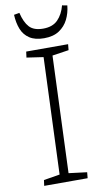

<svg xmlns="http://www.w3.org/2000/svg" viewBox="-99 -952 530 997"><g transform="rotate(-10 165.5 -453.5)"><path d="M163 -659 75 -672 79 -703H300L297 -672L210 -659L186 -43L282 -31L279 0H50L54 -30L139 -44ZM79 -907Q91 -856 114.5 -830.5Q138 -805 187 -805Q237 -805 264.5 -833Q292 -861 304 -907L331 -902Q327 -862 310.5 -829Q294 -796 263 -775.5Q232 -755 183 -755Q136 -755 107 -774Q78 -793 65 -826Q52 -859 50 -902Z"/></g></svg>

Font: Literata 18pt ExtraLight
Style: Italic
Weight: 250
Italic angle: -2°
Designer: Latin by Veronika Burian and Jose Scaglione. Greek by Irene Vlachou. Cyrillic by Vera Evstafieva
Foundry: TypeTogether
Version: Version 3.103;gftools[0.9.29]